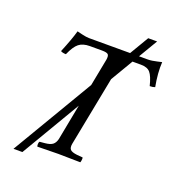

<svg xmlns="http://www.w3.org/2000/svg" viewBox="-145 -867 945 1038"><g transform="rotate(20 328.0 -348.5)"><path d="M301.8 -282.7 101.1 57.1H49.8L326.7 -410.6L356.9 -566.9Q360.8 -589.8 353.5 -597.9Q346.2 -606 316.9 -606H248Q208.5 -606 185.5 -587.9Q162.6 -569.8 141.1 -520.5Q122.1 -520.5 110.8 -527.3Q145 -609.9 158.2 -658.2Q161.1 -657.2 187.5 -651.1Q213.9 -645 229 -645H465.3L529.8 -753.9H581.1L516.6 -645H563Q579.1 -645 591.6 -647Q604 -648.9 618.9 -652.3Q633.8 -655.8 645 -658.2Q641.1 -595.2 655.8 -518.1Q643.6 -513.2 626 -513.2Q612.8 -566.4 595.9 -586.2Q579.1 -606 542 -606H493.2L417 -477.1L338.9 -76.2Q335 -53.2 344.5 -43.2Q354 -33.2 382.8 -29.8L417 -26.9Q418.9 -22.9 417.5 -12Q416 -1 414.1 2Q326.2 0 287.1 0Q257.3 0 167 2Q164.1 -4.9 165 -14.4Q166 -23.9 168.9 -26.9L200.2 -29.8Q230 -32.7 243.4 -43.5Q256.8 -54.2 262.2 -76.2Z"/></g></svg>

Font: Linux Libertine
Style: Italic
Weight: 400
Italic angle: -12°
Designer: Philipp H. Poll
Foundry: Philipp H. Poll
Version: Version 5.1.6 ; ttfautohint (v0.9)